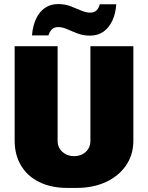

<svg xmlns="http://www.w3.org/2000/svg" viewBox="-20 -913 727 943"><path d="M312 10Q231 10 172.5 -19Q114 -48 83 -100.5Q52 -153 52 -222V-686H263V-221Q263 -188 286.5 -167Q310 -146 344 -146Q378 -146 401 -167Q424 -188 424 -221V-686H635V-222Q635 -153 599 -100.5Q563 -48 500 -19Q437 10 355 10ZM137 -739Q141 -786 157 -820.5Q173 -855 200.5 -874Q228 -893 265 -893Q299 -893 326.5 -882.5Q354 -872 378 -861.5Q402 -851 423 -851Q443 -851 454.5 -862.5Q466 -874 470 -892H551Q548 -846 531.5 -811Q515 -776 487.5 -757Q460 -738 423 -738Q389 -738 361.5 -748.5Q334 -759 310.5 -769.5Q287 -780 265 -780Q246 -780 234.5 -768.5Q223 -757 218 -739Z"/></svg>

Font: Chivo Medium Black
Style: Regular
Weight: 900
Version: Version 2.002